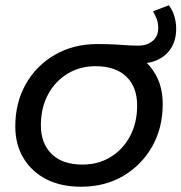

<svg xmlns="http://www.w3.org/2000/svg" viewBox="-20 -702 688 728"><path d="M287 6Q211 6 155.5 -22.5Q100 -51 69 -102.5Q38 -154 38 -223Q38 -313 78 -383.5Q118 -454 188.5 -494.5Q259 -535 349 -535Q388 -535 413.5 -533.5Q439 -532 460 -530.5Q481 -529 506 -529Q537 -529 558.5 -546.5Q580 -564 580 -596Q580 -615 574 -630.5Q568 -646 560 -659L620 -682Q634 -664 641 -641Q648 -618 648 -593Q648 -552 630.5 -522.5Q613 -493 581.5 -477Q550 -461 507 -461Q486 -461 468.5 -462.5Q451 -464 431 -467L501 -492Q545 -464 571 -417.5Q597 -371 597 -307Q597 -217 557 -146.5Q517 -76 447.5 -35Q378 6 287 6ZM293 -78Q353 -78 400 -107Q447 -136 473.5 -186.5Q500 -237 500 -302Q500 -372 459 -411.5Q418 -451 342 -451Q283 -451 236 -422.5Q189 -394 162 -343.5Q135 -293 135 -227Q135 -158 176 -118Q217 -78 293 -78Z"/></svg>

Font: Montserrat Thin Medium
Style: Italic
Weight: 500
Italic angle: -11.3°
Version: Version 9.000